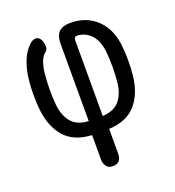

<svg xmlns="http://www.w3.org/2000/svg" viewBox="-134 -666 868 952"><g transform="rotate(-20 300.0 -190.0)"><path d="M300 180Q277 180 266 165Q255 150 255 130V0Q160 -5 112 -60.5Q64 -116 54 -207Q50 -243 50 -285Q50 -327 54 -363Q59 -415 76 -458.5Q93 -502 122 -530Q135 -542 147.5 -545Q160 -548 169.5 -542Q179 -536 184.5 -522.5Q190 -509 190 -489Q190 -481 186.5 -475Q183 -469 173 -461Q159 -448 150.5 -423Q142 -398 139 -368Q135 -330 134.5 -285Q134 -240 138 -202Q144 -144 173.5 -109Q203 -74 263 -71V-480Q263 -521 282.5 -540.5Q302 -560 343 -560Q388 -560 423.5 -545.5Q459 -531 485 -505Q511 -479 526.5 -443Q542 -407 546 -363Q550 -327 550 -285Q550 -243 546 -207Q536 -116 488 -60.5Q440 -5 345 0V130Q345 155 334 167.5Q323 180 300 180ZM337 -470V-71Q397 -74 426.5 -109Q456 -144 462 -202Q466 -240 466 -285Q466 -330 462 -368Q459 -393 451 -414.5Q443 -436 430 -451.5Q417 -467 398.5 -477Q380 -487 357 -489Q347 -490 342 -485.5Q337 -481 337 -470Z"/></g></svg>

Font: Maple Mono NL
Style: Regular
Weight: 400
Monospace: yes
Designer: subframe7536
Version: Version 7.000